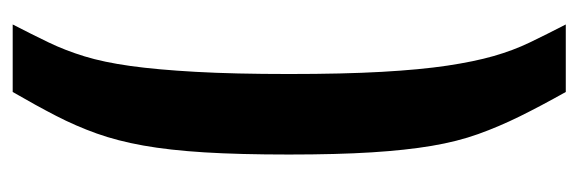

<svg xmlns="http://www.w3.org/2000/svg" viewBox="-332 -452 933 310"><g transform="rotate(-90 135.0 -296.5)"><path d="M142 150Q119 109 102.5 75.5Q86 42 74 8.5Q62 -25 55 -66.5Q48 -108 44.5 -163.5Q41 -219 41 -297Q41 -377 44.5 -433.5Q48 -490 55.5 -532Q63 -574 75 -607.5Q87 -641 103.5 -673Q120 -705 142 -743H251Q235 -712 222 -685Q209 -658 199.5 -627Q190 -596 184 -553Q178 -510 174.5 -447.5Q171 -385 171 -297Q171 -209 174.5 -147Q178 -85 184.5 -41.5Q191 2 200 33.5Q209 65 222 92Q235 119 251 150Z"/></g></svg>

Font: Saira ExtraCondensed ExtraBold
Style: Regular
Weight: 800
Width: 2
Designer: Hector Gatti with collaboration of the Omnibus-Type team
Foundry: Omnibus-Type
Version: Version 1.101